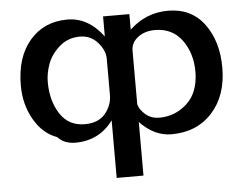

<svg xmlns="http://www.w3.org/2000/svg" viewBox="-48 -540 992 764"><g transform="rotate(-5 448.0 -158.5)"><path d="M40 -235Q40 -349 97 -415Q154 -481 247 -481Q330 -481 390 -401V-481H495V-419Q561 -481 649 -481Q742 -481 793.5 -411.5Q845 -342 845 -237Q845 -125 783.5 -57.5Q722 10 621 10Q552 10 495 -50V164H388V-66Q332 10 237 10Q191 10 165 -20V-19Q109 -39 74.5 -99.5Q40 -160 40 -235ZM148 -240Q148 -165 182 -112.5Q216 -60 281 -60Q335 -60 362.5 -93Q390 -126 390 -168V-312Q390 -345 362 -377Q334 -409 291 -409Q243 -409 209 -379Q175 -349 161.5 -312Q148 -275 148 -240ZM495 -121Q500 -100 522.5 -80Q545 -60 579 -60Q641 -60 688.5 -103Q736 -146 737 -229Q737 -304 698.5 -356.5Q660 -409 590 -409Q550 -409 522.5 -388Q495 -367 495 -335V-164Z"/></g></svg>

Font: Coval
Style: Medium
Weight: 500
Foundry: Context Ltd
Version: Version 001.000